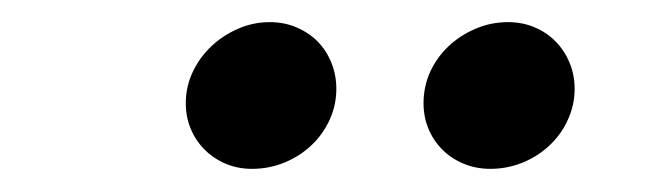

<svg xmlns="http://www.w3.org/2000/svg" viewBox="-20 -755 579 170"><path d="M144.5 -663.6Q144.5 -678.2 150.6 -691.2Q156.7 -704.1 167 -713.9Q177.2 -723.6 190.7 -729.5Q204.1 -735.4 218.8 -735.4Q231.9 -735.4 242.7 -730.7Q253.4 -726.1 261.2 -718.3Q269 -710.4 273.4 -699.5Q277.8 -688.5 277.8 -676.3Q277.8 -662.1 272 -649.2Q266.1 -636.2 255.9 -626.5Q245.6 -616.7 231.9 -611.1Q218.3 -605.5 203.1 -605.5Q190.4 -605.5 179.7 -610.1Q168.9 -614.7 161.1 -622.6Q153.3 -630.4 148.9 -640.9Q144.5 -651.4 144.5 -663.6ZM355 -663.6Q355 -678.2 360.8 -691.2Q366.7 -704.1 377 -713.9Q387.2 -723.6 400.9 -729.5Q414.6 -735.4 429.7 -735.4Q442.9 -735.4 453.6 -730.7Q464.4 -726.1 472.2 -718Q480 -710 484.4 -699.2Q488.8 -688.5 488.8 -676.3Q488.8 -662.1 482.9 -649.2Q477.1 -636.2 466.8 -626.5Q456.5 -616.7 442.9 -611.1Q429.2 -605.5 414.1 -605.5Q401.4 -605.5 390.4 -610.1Q379.4 -614.7 371.6 -622.6Q363.8 -630.4 359.4 -640.9Q355 -651.4 355 -663.6Z"/></svg>

Font: Proza Libre
Style: Medium Italic
Weight: 500
Designer: Jasper de Waard
Foundry: Jasper de Waard
Version: Version 1.000; ttfautohint (v1.4.1.8-43bc)